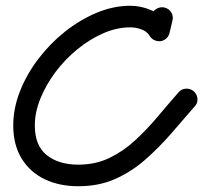

<svg xmlns="http://www.w3.org/2000/svg" viewBox="-20 -610 706 667"><path d="M551 -584Q567 -580 575 -567Q583 -554 579 -538Q574 -518 569 -496Q569 -496 569 -496Q569 -496 569 -496Q565 -481 552 -472.5Q539 -464 524 -468Q509 -472 500.5 -485Q492 -498 496 -513Q499 -524 501.5 -534.5Q504 -545 506 -556Q510 -571 523 -579Q536 -587 551 -584ZM565 -524Q573 -511 569 -495.5Q565 -480 552 -472Q539 -464 523.5 -468Q508 -472 500 -485Q491 -501 471 -508Q451 -515 433 -515Q386 -515 339 -494.5Q292 -474 249 -439Q206 -404 173 -360Q140 -316 120.5 -268Q101 -220 101 -174Q101 -104 142.5 -71Q184 -38 252 -38Q312 -38 360.5 -61.5Q409 -85 450 -123Q491 -161 528 -205Q565 -249 600 -289Q610 -301 625.5 -302Q641 -303 653 -293Q665 -282 666 -266.5Q667 -251 656 -240Q615 -192 572.5 -143.5Q530 -95 483 -54Q436 -13 379.5 12Q323 37 252 37Q186 37 135 12.5Q84 -12 55 -59.5Q26 -107 26 -174Q26 -233 49 -292Q72 -351 112.5 -404.5Q153 -458 205 -499.5Q257 -541 315.5 -565.5Q374 -590 433 -590Q471 -590 507.5 -573.5Q544 -557 565 -524Q565 -524 565 -524Q565 -524 565 -524Z"/></svg>

Font: FRB American Cursive Guidelines Extrabold
Style: Bold Italic
Weight: 800
Italic angle: -25°
Version: Version 2.0;Modular Font Editor K font №1